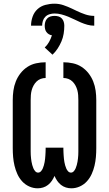

<svg xmlns="http://www.w3.org/2000/svg" viewBox="-20 -1007 590 1039"><path d="M184 12Q160 12 138 2Q116 -8 100 -25.5Q84 -43 74 -65Q64 -87 58.5 -110.5Q53 -134 51 -157.5Q49 -181 49 -205V-465Q49 -491 52.5 -516.5Q56 -542 65.5 -566Q75 -590 91 -610.5Q107 -631 128.5 -645Q150 -659 175.5 -664.5Q201 -670 227 -670V-585Q213 -585 200 -580Q187 -575 177.5 -565.5Q168 -556 161.5 -544Q155 -532 151.5 -519Q148 -506 147 -492.5Q146 -479 146 -465V-205Q146 -196 146 -186.5Q146 -177 146.5 -168Q147 -159 148 -150Q149 -141 150.5 -132Q152 -123 154.5 -114Q157 -105 160.5 -96.5Q164 -88 170.5 -80.5Q177 -73 186 -73Q195 -73 201.5 -80Q208 -87 211.5 -95.5Q215 -104 217.5 -112.5Q220 -121 221.5 -130Q223 -139 224 -147.5Q225 -156 225.5 -165Q226 -174 226.5 -183Q227 -192 227 -201V-208H323V-201Q323 -192 323.5 -183Q324 -174 324.5 -165Q325 -156 326 -147.5Q327 -139 328.5 -130Q330 -121 332.5 -112.5Q335 -104 338.5 -95.5Q342 -87 348.5 -80Q355 -73 364 -73Q373 -73 379.5 -80.5Q386 -88 389.5 -96.5Q393 -105 395.5 -114Q398 -123 399.5 -132Q401 -141 402 -150Q403 -159 403.5 -168Q404 -177 404 -186.5Q404 -196 404 -205V-465Q404 -479 403 -492.5Q402 -506 398.5 -519Q395 -532 388.5 -544Q382 -556 372.5 -565.5Q363 -575 350 -580Q337 -585 323 -585V-670Q349 -670 374.5 -664.5Q400 -659 421.5 -645Q443 -631 459 -610.5Q475 -590 484.5 -566Q494 -542 497.5 -516.5Q501 -491 501 -465V-205Q501 -181 499 -157.5Q497 -134 491.5 -110.5Q486 -87 476 -65Q466 -43 450 -25.5Q434 -8 412 2Q390 12 366 12Q351 12 336.5 7.5Q322 3 310 -6.5Q298 -16 289.5 -28.5Q281 -41 275 -55Q269 -41 260.5 -28.5Q252 -16 240 -6.5Q228 3 213.5 7.5Q199 12 184 12ZM208 -868H148Q148 -893 156.5 -917Q165 -941 183 -957.5Q201 -974 225.5 -980.5Q250 -987 275 -987Q300 -987 323.5 -979Q347 -971 370 -960L395 -948Q418 -937 441.5 -929Q465 -921 490 -921V-868Q471 -868 453 -873Q435 -878 417.5 -885.5Q400 -893 383 -901.5Q366 -910 348.5 -917Q331 -924 312.5 -929Q294 -934 275 -934Q262 -934 248.5 -930Q235 -926 225.5 -916.5Q216 -907 212 -894Q208 -881 208 -868ZM264 -711 222 -750Q236 -763 245.5 -780Q255 -797 261 -816Q252 -817 244 -822Q236 -827 231 -834Q226 -841 224 -850Q222 -859 222 -868Q222 -878 225 -888.5Q228 -899 235.5 -907Q243 -915 253.5 -918Q264 -921 275 -921Q286 -921 296.5 -918Q307 -915 314.5 -907Q322 -899 325 -888.5Q328 -878 328 -868Q328 -846 324.5 -824.5Q321 -803 312.5 -783Q304 -763 292 -744.5Q280 -726 264 -711Z"/></svg>

Font: Lode Dark Term
Style: Bold
Weight: 700
Monospace: yes
Designer: Belleve Invis
Foundry: Belleve Invis
Version: Version 29.2.0